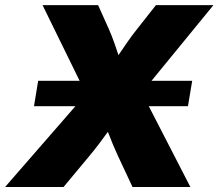

<svg xmlns="http://www.w3.org/2000/svg" viewBox="-54 -748 873 768"><path d="M82 -323.2 98.6 -424.8H714.8L697.8 -323.2ZM-33.7 0 353.5 -444.8 328.6 -293.9 116.2 -727.5H338.4L380.9 -632.8Q393.6 -604 403.3 -576.2Q413.1 -548.3 421.6 -522.5Q430.2 -496.6 439.9 -472.2H380.4Q398.9 -496.6 416.5 -522.5Q434.1 -548.3 453.1 -576.2Q472.2 -604 495.1 -632.8L569.8 -727.5H799.8L454.6 -305.7L477.5 -446.8L707.5 0H476.1L417.5 -125Q406.2 -149.4 398.2 -168.9Q390.1 -188.5 383.3 -206.3Q376.5 -224.1 367.7 -242.7H394Q379.9 -224.1 366.9 -206.3Q354 -188.5 339.1 -168.7Q324.2 -148.9 304.2 -125L200.2 0Z"/></svg>

Font: Inter 24pt Black
Style: Italic
Weight: 900
Italic angle: -9.3988°
Designer: Rasmus Andersson
Foundry: rsms
Version: Version 4.001;git-66647c0bb